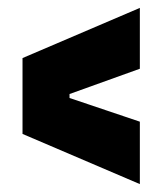

<svg xmlns="http://www.w3.org/2000/svg" viewBox="-20 -568 411 486"><path d="M334 -102 37 -229V-421L334 -548V-394L156 -330V-320L334 -260Z"/></svg>

Font: Bricolage Grotesque 48pt Condensed ExtraBold
Style: Regular
Weight: 800
Width: 3
Designer: Mathieu Triay
Foundry: Atelier Triay
Version: Version 1.001;gftools[0.9.33.dev8+g029e19f]